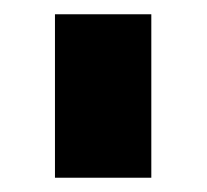

<svg xmlns="http://www.w3.org/2000/svg" viewBox="-20 -746 290 269"><path d="M192 -497V-726H57V-497Z"/></svg>

Font: Raleway
Style: ExtraBold
Weight: 800
Designer: Matt McInerney, Pablo Impallari, Rodrigo Fuenzalida
Foundry: Matt McInerney, Pablo Impallari, Rodrigo Fuenzalida
Version: Version 3.000